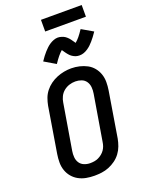

<svg xmlns="http://www.w3.org/2000/svg" viewBox="-203 -1227 1005 1329"><g transform="rotate(-20 300.0 -562.5)"><path d="M255 8Q224 8 194 2.5Q164 -3 138.5 -17Q113 -31 94.5 -53Q76 -75 66.5 -102.5Q57 -130 57 -160.5Q57 -191 62 -222L117 -557Q122 -584 131.5 -610Q141 -636 158.5 -658.5Q176 -681 199.5 -698Q223 -715 249 -725.5Q275 -736 301.5 -741Q328 -746 355 -746Q386 -746 415.5 -739Q445 -732 470.5 -718.5Q496 -705 514.5 -682.5Q533 -660 542.5 -632.5Q552 -605 552 -574.5Q552 -544 547 -513L492 -178Q487 -152 477.5 -126Q468 -100 451 -77Q434 -54 410.5 -37Q387 -20 361 -9.5Q335 1 308 4.5Q281 8 255 8ZM256 -84Q272 -84 287 -86.5Q302 -89 316 -95.5Q330 -102 343 -112.5Q356 -123 365 -136Q374 -149 379 -163.5Q384 -178 386 -193L442 -528Q446 -551 444 -574.5Q442 -598 429.5 -616.5Q417 -635 395.5 -643Q374 -651 351 -651Q328 -651 306 -644Q284 -637 265.5 -622Q247 -607 236.5 -585.5Q226 -564 223 -542L167 -207Q163 -184 165 -160.5Q167 -137 179 -119Q191 -101 212 -92.5Q233 -84 256 -84ZM273 -808 190 -857Q202 -875 213 -889.5Q224 -904 234.5 -915.5Q245 -927 256 -937.5Q267 -948 280.5 -957Q294 -966 310 -972Q326 -978 341 -978Q349 -978 356 -976.5Q363 -975 369.5 -973Q376 -971 382.5 -968Q389 -965 394.5 -961Q400 -957 405 -952.5Q410 -948 415 -942.5Q420 -937 423.5 -932Q427 -927 430.5 -922Q434 -917 438 -911.5Q442 -906 445 -901Q461 -914 475.5 -931.5Q490 -949 510 -979L593 -931Q581 -913 570 -898.5Q559 -884 548.5 -872Q538 -860 527.5 -850Q517 -840 503 -830.5Q489 -821 473.5 -815.5Q458 -810 442 -810Q435 -810 428 -811Q421 -812 414.5 -814Q408 -816 401.5 -819.5Q395 -823 389.5 -826.5Q384 -830 378.5 -835Q373 -840 368.5 -845.5Q364 -851 360 -856Q356 -861 353 -865.5Q350 -870 345.5 -876.5Q341 -883 338 -887Q323 -874 308 -856Q293 -838 273 -808ZM574 -1047H274V-1133H574Z"/></g></svg>

Font: Iosevka Slab SmBdExObl
Style: Regular
Weight: 600
Width: 7
Italic angle: -9°
Monospace: yes
Designer: Belleve Invis
Foundry: Belleve Invis
Version: Version 11.1.0; ttfautohint (v1.8.3)